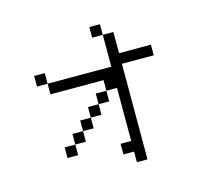

<svg xmlns="http://www.w3.org/2000/svg" viewBox="-113 -890 1225 1092"><g transform="rotate(-15 500.0 -344.0)"><path d="M812.5 -500V-562.5H625Q625 -562.5 625 -687.5H562.5V-500H187.5V-437.5H500V-375H437.5V-312.5H375V-250H312.5V-187.5H250V-125H187.5V-62.5H250V-125H312.5V-187.5H375V-250H437.5V-312.5H500V-375H562.5V-62.5H500V0H562.5V62.5H625V-500ZM187.5 -500V-562.5H125V-500ZM562.5 -687.5V-750H500V-687.5Z"/></g></svg>

Font: Unifont
Style: Regular
Weight: 500
Version: Version 13.0.05